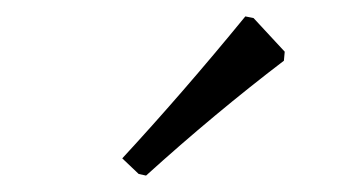

<svg xmlns="http://www.w3.org/2000/svg" viewBox="-20 -735 438 234"><path d="M327 -672 289 -713 279 -715C227.7 -652.3 177.7 -594.7 129 -542L149 -523L158 -521C214 -571.7 270 -618.3 326 -661Z"/></svg>

Font: Alegreya SC
Style: Regular
Weight: 400
Designer: Juan Pablo del Peral
Foundry: Juan Pablo del Peral
Version: Version 1.003